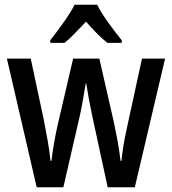

<svg xmlns="http://www.w3.org/2000/svg" viewBox="-20 -786 723 806"><path d="M366 -305Q359 -338 352.5 -373.5Q346 -409 342 -436H340Q335 -408 329 -372Q323 -336 316 -304L246 0H134L9 -540H109L164 -282Q172 -241 180 -196Q188 -151 192 -111H196Q200 -145 207.5 -188.5Q215 -232 225 -274L287 -540H397L458 -273Q465 -240 473 -197.5Q481 -155 486 -111H490Q492 -136 498 -173Q504 -210 513 -250L576 -540H673L546 0H432ZM388 -766Q405 -732 435 -690.5Q465 -649 491 -617V-606H431Q409 -623 386.5 -646Q364 -669 341 -695Q316 -669 293.5 -645.5Q271 -622 251 -606H191V-617Q217 -650 247 -692Q277 -734 293 -766Z"/></svg>

Font: Noto Sans Hebrew Condensed Medium
Style: Regular
Weight: 500
Width: 3
Designer: Monotype Design Team
Foundry: Monotype Imaging Inc.
Version: Version 2.004; ttfautohint (v1.8.4.7-5d5b)